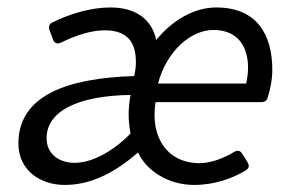

<svg xmlns="http://www.w3.org/2000/svg" viewBox="-20 -495 801 525"><path d="M346.7 -287.1C162.1 -281.2 30.3 -233.4 30.3 -102.5C30.3 -30.3 88.9 10.7 157.2 10.7C228.5 10.7 293.9 -22.5 357.4 -78.1C380.9 -27.3 441.4 10.7 510.7 10.7C566.4 10.7 615.2 -6.8 652.3 -29.3C661.1 -35.2 662.1 -42 657.2 -50.8L642.6 -74.2C637.7 -83 629.9 -85 621.1 -80.1C593.8 -63.5 558.6 -48.8 525.4 -48.8C441.4 -48.8 389.6 -115.2 405.3 -215.8H694.3C703.1 -215.8 710 -219.7 711.9 -228.5C717.8 -246.1 724.6 -275.4 724.6 -303.7C724.6 -400.4 682.6 -474.6 571.3 -474.6C510.7 -474.6 451.2 -439.5 407.2 -385.7C394.5 -445.3 347.7 -474.6 282.2 -474.6C227.5 -474.6 170.9 -457 123 -433.6C114.3 -428.7 112.3 -421.9 115.2 -413.1L125 -386.7C128.9 -377 135.7 -374 145.5 -377.9C187.5 -398.4 228.5 -412.1 266.6 -412.1C326.2 -412.1 351.6 -381.8 351.6 -325.2C351.6 -313.5 350.6 -302.7 346.7 -287.1ZM653.3 -266.6H412.1C435.5 -355.5 502 -413.1 563.5 -413.1C633.8 -413.1 658.2 -363.3 658.2 -310.5C658.2 -293.9 656.2 -282.2 653.3 -266.6ZM107.4 -117.2C107.4 -191.4 193.4 -233.4 336.9 -235.4C330.1 -195.3 330.1 -168 336.9 -129.9C283.2 -75.2 226.6 -49.8 184.6 -49.8C140.6 -49.8 107.4 -74.2 107.4 -117.2Z"/></svg>

Font: Ed Sans Neue
Style: Italic
Weight: 400
Italic angle: -11°
Designer: Stephen Hutchings
Version: Version 1.004;PS 001.004;hotconv 1.0.88;makeotf.lib2.5.64775